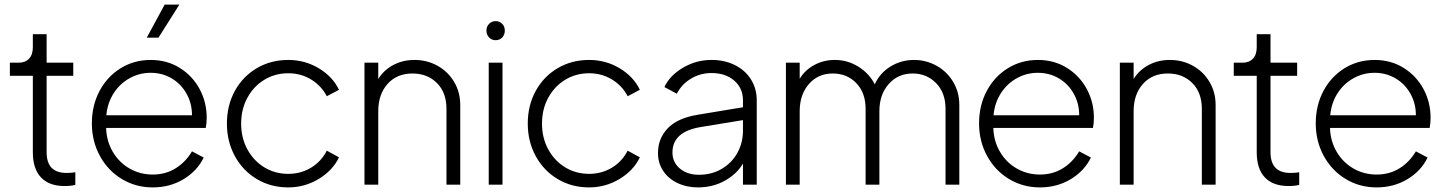

<svg xmlns="http://www.w3.org/2000/svg" viewBox="-20 -804 6294 836"><path d="M123 -141V-474H23V-531H61Q90 -531 106.5 -548.5Q123 -566 123 -598V-655H183V-531H299V-474H183V-141Q183 -51 270 -51Q293 -51 308 -54V1Q289 6 261 6Q194 6 158.5 -31.5Q123 -69 123 -141Z M380 -267Q380 -345 413.5 -408Q447 -471 505.5 -507Q564 -543 636 -543Q707 -543 762.5 -508.5Q818 -474 849 -416.5Q880 -359 880 -291Q880 -268 876 -247H442Q444 -188 472 -141.5Q500 -95 545.5 -69.5Q591 -44 645 -44Q701 -44 744.5 -71Q788 -98 816 -145L867 -118Q839 -60 779.5 -24Q720 12 645 12Q571 12 510.5 -24.5Q450 -61 415 -125Q380 -189 380 -267ZM816 -302Q816 -354 792 -396.5Q768 -439 727 -463Q686 -487 636 -487Q587 -487 544.5 -463.5Q502 -440 475 -398Q448 -356 443 -302ZM697 -784H761L670 -640H619Z M968 -266Q968 -345 1002.5 -408Q1037 -471 1098 -507Q1159 -543 1235 -543Q1308 -543 1368.5 -506.5Q1429 -470 1456 -413L1403 -385Q1379 -431 1334.5 -458Q1290 -485 1235 -485Q1178 -485 1131.5 -457Q1085 -429 1057.5 -379Q1030 -329 1030 -266Q1030 -203 1057.5 -153Q1085 -103 1131.5 -75Q1178 -47 1235 -47Q1290 -47 1334.5 -74Q1379 -101 1403 -148L1456 -119Q1429 -62 1368 -25Q1307 12 1235 12Q1159 12 1098 -24.5Q1037 -61 1002.5 -124.5Q968 -188 968 -266Z M1567 -531H1627V-460Q1651 -499 1692.5 -521Q1734 -543 1785 -543Q1839 -543 1884.5 -518Q1930 -493 1957 -448Q1984 -403 1984 -347V0H1924V-330Q1924 -401 1882.5 -442.5Q1841 -484 1776 -484Q1708 -484 1667.5 -438.5Q1627 -393 1627 -320V0H1567Z M2108 -531H2168V0H2108ZM2138 -712Q2155 -712 2166.5 -700.5Q2178 -689 2178 -671Q2178 -653 2167 -641Q2156 -629 2138 -629Q2121 -629 2109.5 -641Q2098 -653 2098 -671Q2098 -688 2109.5 -700Q2121 -712 2138 -712Z M2278 -266Q2278 -345 2312.5 -408Q2347 -471 2408 -507Q2469 -543 2545 -543Q2618 -543 2678.5 -506.5Q2739 -470 2766 -413L2713 -385Q2689 -431 2644.5 -458Q2600 -485 2545 -485Q2488 -485 2441.5 -457Q2395 -429 2367.5 -379Q2340 -329 2340 -266Q2340 -203 2367.5 -153Q2395 -103 2441.5 -75Q2488 -47 2545 -47Q2600 -47 2644.5 -74Q2689 -101 2713 -148L2766 -119Q2739 -62 2678 -25Q2617 12 2545 12Q2469 12 2408 -24.5Q2347 -61 2312.5 -124.5Q2278 -188 2278 -266Z M2845 -138Q2845 -200 2886.5 -244.5Q2928 -289 3016 -304L3215 -337V-367Q3215 -420 3177 -453Q3139 -486 3078 -486Q3029 -486 2988.5 -461.5Q2948 -437 2927 -396L2873 -425Q2896 -475 2953.5 -509Q3011 -543 3078 -543Q3135 -543 3180 -520.5Q3225 -498 3250 -458Q3275 -418 3275 -367V0H3215V-92Q3189 -47 3136.5 -17.5Q3084 12 3019 12Q2970 12 2930 -7Q2890 -26 2867.5 -60Q2845 -94 2845 -138ZM3023 -43Q3079 -43 3123 -69Q3167 -95 3191 -139Q3215 -183 3215 -235V-281L3032 -251Q2908 -231 2908 -140Q2908 -97 2940.5 -70Q2973 -43 3023 -43Z M3402 -531H3462V-461Q3485 -499 3525.5 -521Q3566 -543 3615 -543Q3670 -543 3717 -514Q3764 -485 3789 -437Q3811 -486 3857.5 -514.5Q3904 -543 3960 -543Q4012 -543 4057.5 -518Q4103 -493 4130 -448Q4157 -403 4157 -347V0H4097V-330Q4097 -400 4056 -442Q4015 -484 3954 -484Q3890 -484 3849.5 -438Q3809 -392 3809 -320V0H3749V-330Q3749 -400 3708.5 -442Q3668 -484 3606 -484Q3542 -484 3502 -438Q3462 -392 3462 -320V0H3402Z M4243 -267Q4243 -345 4276.5 -408Q4310 -471 4368.5 -507Q4427 -543 4499 -543Q4570 -543 4625.5 -508.5Q4681 -474 4712 -416.5Q4743 -359 4743 -291Q4743 -268 4739 -247H4305Q4307 -188 4335 -141.5Q4363 -95 4408.5 -69.5Q4454 -44 4508 -44Q4564 -44 4607.5 -71Q4651 -98 4679 -145L4730 -118Q4702 -60 4642.5 -24Q4583 12 4508 12Q4434 12 4373.5 -24.5Q4313 -61 4278 -125Q4243 -189 4243 -267ZM4679 -302Q4679 -354 4655 -396.5Q4631 -439 4590 -463Q4549 -487 4499 -487Q4450 -487 4407.5 -463.5Q4365 -440 4338 -398Q4311 -356 4306 -302Z M4856 -531H4916V-460Q4940 -499 4981.5 -521Q5023 -543 5074 -543Q5128 -543 5173.5 -518Q5219 -493 5246 -448Q5273 -403 5273 -347V0H5213V-330Q5213 -401 5171.5 -442.5Q5130 -484 5065 -484Q4997 -484 4956.5 -438.5Q4916 -393 4916 -320V0H4856Z M5452 -141V-474H5352V-531H5390Q5419 -531 5435.5 -548.5Q5452 -566 5452 -598V-655H5512V-531H5628V-474H5512V-141Q5512 -51 5599 -51Q5622 -51 5637 -54V1Q5618 6 5590 6Q5523 6 5487.5 -31.5Q5452 -69 5452 -141Z M5709 -267Q5709 -345 5742.5 -408Q5776 -471 5834.5 -507Q5893 -543 5965 -543Q6036 -543 6091.5 -508.5Q6147 -474 6178 -416.5Q6209 -359 6209 -291Q6209 -268 6205 -247H5771Q5773 -188 5801 -141.5Q5829 -95 5874.5 -69.5Q5920 -44 5974 -44Q6030 -44 6073.5 -71Q6117 -98 6145 -145L6196 -118Q6168 -60 6108.5 -24Q6049 12 5974 12Q5900 12 5839.5 -24.5Q5779 -61 5744 -125Q5709 -189 5709 -267ZM6145 -302Q6145 -354 6121 -396.5Q6097 -439 6056 -463Q6015 -487 5965 -487Q5916 -487 5873.5 -463.5Q5831 -440 5804 -398Q5777 -356 5772 -302Z"/></svg>

Font: BLUETTI 2.0 Extralight
Style: Roman
Weight: 200
Designer: Stijn de Vries
Foundry: tokotype
Version: Version 2.005;October 31, 2023;FontCreator 14.0.0.2814 64-bi